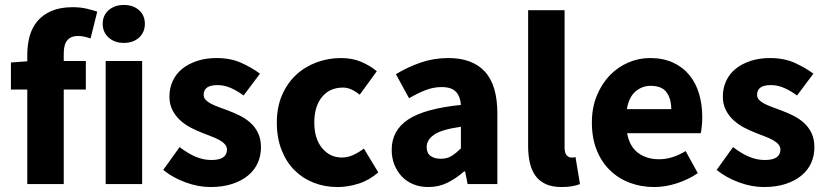

<svg xmlns="http://www.w3.org/2000/svg" viewBox="-20 -742 3331 774"><path d="M90 0V-381H24V-490L90 -495V-522Q90 -561 99.5 -596Q109 -631 131 -657Q153 -683 188 -698Q223 -713 273 -713Q304 -713 329.5 -707Q355 -701 372 -695L345 -587Q317 -597 294 -597Q267 -597 252 -580.5Q237 -564 237 -526V-496H326V-381H237V0Z M406 0V-496H553V0ZM479 -569Q442 -569 418 -590.5Q394 -612 394 -646Q394 -680 418 -701Q442 -722 479 -722Q517 -722 540.5 -701Q564 -680 564 -646Q564 -612 540.5 -590.5Q517 -569 479 -569Z M828 12Q779 12 727.5 -7Q676 -26 638 -57L704 -149Q738 -123 769 -110Q800 -97 832 -97Q865 -97 880 -108Q895 -119 895 -139Q895 -151 886.5 -160.5Q878 -170 863.5 -178Q849 -186 831 -192.5Q813 -199 794 -207Q771 -216 748 -228Q725 -240 706 -257.5Q687 -275 675 -298.5Q663 -322 663 -353Q663 -387 676.5 -416Q690 -445 715 -465Q740 -485 775 -496.5Q810 -508 853 -508Q910 -508 953 -488.5Q996 -469 1028 -445L962 -357Q935 -377 909 -388Q883 -399 857 -399Q801 -399 801 -360Q801 -348 809 -339.5Q817 -331 830.5 -324Q844 -317 861.5 -310.5Q879 -304 898 -297Q922 -288 945.5 -276.5Q969 -265 988.5 -248Q1008 -231 1020 -206.5Q1032 -182 1032 -148Q1032 -114 1019 -85Q1006 -56 980 -34.5Q954 -13 916 -0.5Q878 12 828 12Z M1341 12Q1289 12 1244.5 -5.5Q1200 -23 1167 -56Q1134 -89 1115 -137.5Q1096 -186 1096 -248Q1096 -310 1117 -358.5Q1138 -407 1173.5 -440Q1209 -473 1256 -490.5Q1303 -508 1354 -508Q1400 -508 1435.5 -493Q1471 -478 1499 -455L1430 -360Q1395 -389 1363 -389Q1309 -389 1278 -351Q1247 -313 1247 -248Q1247 -183 1278.5 -145Q1310 -107 1358 -107Q1382 -107 1404.5 -117.5Q1427 -128 1447 -143L1505 -47Q1468 -15 1425 -1.5Q1382 12 1341 12Z M1707 12Q1673 12 1645.5 0.5Q1618 -11 1599 -31.5Q1580 -52 1569.5 -79Q1559 -106 1559 -138Q1559 -216 1625 -260Q1691 -304 1838 -319Q1836 -352 1818.5 -371.5Q1801 -391 1760 -391Q1728 -391 1696.5 -379Q1665 -367 1629 -346L1576 -443Q1624 -472 1676.5 -490Q1729 -508 1788 -508Q1884 -508 1934.5 -453.5Q1985 -399 1985 -284V0H1865L1855 -51H1851Q1819 -23 1784 -5.5Q1749 12 1707 12ZM1757 -102Q1782 -102 1800 -113Q1818 -124 1838 -144V-231Q1760 -220 1730 -199Q1700 -178 1700 -149Q1700 -125 1715.5 -113.5Q1731 -102 1757 -102Z M2244 12Q2206 12 2180 0Q2154 -12 2138.5 -33.5Q2123 -55 2116 -85.5Q2109 -116 2109 -154V-701H2256V-148Q2256 -125 2264.5 -116Q2273 -107 2282 -107Q2287 -107 2290.5 -107Q2294 -107 2300 -109L2318 0Q2306 5 2287.5 8.5Q2269 12 2244 12Z M2617 12Q2564 12 2518 -5.5Q2472 -23 2438 -56.5Q2404 -90 2385 -138Q2366 -186 2366 -248Q2366 -308 2386 -356.5Q2406 -405 2438.5 -438.5Q2471 -472 2513 -490Q2555 -508 2600 -508Q2653 -508 2692.5 -490Q2732 -472 2758.5 -440Q2785 -408 2798 -364.5Q2811 -321 2811 -270Q2811 -250 2809 -232Q2807 -214 2805 -205H2508Q2518 -151 2552.5 -125.5Q2587 -100 2637 -100Q2690 -100 2744 -133L2793 -44Q2755 -18 2708.5 -3Q2662 12 2617 12ZM2507 -302H2686Q2686 -344 2667 -370Q2648 -396 2603 -396Q2568 -396 2541.5 -373Q2515 -350 2507 -302Z M3059 12Q3010 12 2958.5 -7Q2907 -26 2869 -57L2935 -149Q2969 -123 3000 -110Q3031 -97 3063 -97Q3096 -97 3111 -108Q3126 -119 3126 -139Q3126 -151 3117.5 -160.5Q3109 -170 3094.5 -178Q3080 -186 3062 -192.5Q3044 -199 3025 -207Q3002 -216 2979 -228Q2956 -240 2937 -257.5Q2918 -275 2906 -298.5Q2894 -322 2894 -353Q2894 -387 2907.5 -416Q2921 -445 2946 -465Q2971 -485 3006 -496.5Q3041 -508 3084 -508Q3141 -508 3184 -488.5Q3227 -469 3259 -445L3193 -357Q3166 -377 3140 -388Q3114 -399 3088 -399Q3032 -399 3032 -360Q3032 -348 3040 -339.5Q3048 -331 3061.5 -324Q3075 -317 3092.5 -310.5Q3110 -304 3129 -297Q3153 -288 3176.5 -276.5Q3200 -265 3219.5 -248Q3239 -231 3251 -206.5Q3263 -182 3263 -148Q3263 -114 3250 -85Q3237 -56 3211 -34.5Q3185 -13 3147 -0.5Q3109 12 3059 12Z"/></svg>

Font: Giro Regular
Style: Bold
Weight: 700
Designer: Paul D. Hunt
Foundry: Adobe Systems Incorporated
Version: Version 1.000;PS 1.0;hotconv 1.0.88;makeotf.lib2.5.647800